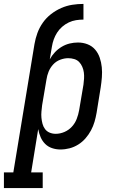

<svg xmlns="http://www.w3.org/2000/svg" viewBox="-78 -755 598 980"><path d="M-58 205V125H-10L98 -530Q103 -559 113 -586.5Q123 -614 140.5 -639Q158 -664 182.5 -683Q207 -702 234.5 -714Q262 -726 290.5 -730.5Q319 -735 348 -735V-655Q329 -655 310 -652Q291 -649 273 -640.5Q255 -632 239.5 -618.5Q224 -605 213.5 -588.5Q203 -572 196.5 -554Q190 -536 187 -517L176 -452Q187 -472 202.5 -488.5Q218 -505 237.5 -516.5Q257 -528 278 -533Q299 -538 320 -538Q346 -538 369 -529Q392 -520 407.5 -502Q423 -484 431 -460.5Q439 -437 441.5 -412Q444 -387 442 -361Q440 -335 436 -309L415 -179Q411 -156 404.5 -133.5Q398 -111 386.5 -89.5Q375 -68 358.5 -49Q342 -30 321 -17Q300 -4 277 2Q254 8 230 8Q208 8 187.5 1Q167 -6 152.5 -20.5Q138 -35 129.5 -54.5Q121 -74 117 -96L81 125H140V205ZM206 -72Q229 -72 251 -81.5Q273 -91 289 -108.5Q305 -126 313.5 -148Q322 -170 326 -193L348 -323Q350 -338 351 -354Q352 -370 350 -385Q348 -400 342 -414Q336 -428 326 -438.5Q316 -449 301 -453.5Q286 -458 270 -458Q250 -458 229 -450Q208 -442 193 -425.5Q178 -409 170 -389Q162 -369 159 -348L137 -218Q135 -202 133.5 -185.5Q132 -169 133.5 -153.5Q135 -138 139 -123Q143 -108 152 -96Q161 -84 175.5 -78Q190 -72 206 -72Z"/></svg>

Font: Iosevka Slab Medium Oblique
Style: Regular
Weight: 500
Italic angle: -9°
Monospace: yes
Designer: Belleve Invis
Foundry: Belleve Invis
Version: Version 11.1.1; ttfautohint (v1.8.3)